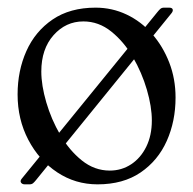

<svg xmlns="http://www.w3.org/2000/svg" viewBox="-20 -471 505 502"><path d="M74 0Q70 5 66.5 8Q63 11 57 11H45Q38 11 35 6.5Q32 2 37 -4L392 -440Q396 -445 399.5 -448Q403 -451 409 -451H422Q430 -451 431.5 -446.5Q433 -442 428 -436ZM235 11Q177 11 129.5 -20.5Q82 -52 54 -105.5Q26 -159 26 -224Q26 -286 49 -337.5Q72 -389 117.5 -420Q163 -451 230 -451Q273 -451 311 -433Q349 -415 377.5 -382.5Q406 -350 422.5 -307.5Q439 -265 439 -216Q439 -154 416 -102.5Q393 -51 347.5 -20Q302 11 235 11ZM267 -25Q298 -25 323 -41.5Q348 -58 362.5 -87.5Q377 -117 377 -156Q377 -192 364 -236.5Q351 -281 327.5 -321.5Q304 -362 271 -388.5Q238 -415 198 -415Q152 -415 120 -379Q88 -343 88 -284Q88 -248 101 -203.5Q114 -159 137.5 -118.5Q161 -78 194 -51.5Q227 -25 267 -25Z"/></svg>

Font: Young Serif Light
Style: Regular
Weight: 300
Designer: Bastien Sozeau
Foundry: NBR — Bastien Sozeau
Version: Version 5.001